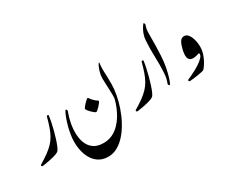

<svg xmlns="http://www.w3.org/2000/svg" viewBox="-153 -1398 2693 2238"><g transform="rotate(-30 1193.5 -278.5)"><path d="M382.3 -473.6Q384.8 -481.9 396.5 -481Q408.2 -480 407.2 -471.2Q402.3 -432.6 392.1 -383.5Q381.8 -334.5 368.2 -282.7Q354.5 -231 339.6 -184.8Q324.7 -138.7 310.3 -105.2Q295.9 -71.8 284.7 -60.1Q273.9 -48.8 249.8 -39.6Q225.6 -30.3 194.8 -22.7Q164.1 -15.1 134 -9.5Q104 -3.9 81.1 -0.5Q58.1 2.9 50.3 3.9Q42.5 4.4 38.1 -5.4Q33.7 -15.1 40.5 -19Q109.9 -60.5 158.7 -95.9Q207.5 -131.3 241.5 -167.2Q275.4 -203.1 299.6 -245.6Q323.7 -288.1 343 -343.5Q362.3 -398.9 382.3 -473.6Z M997.1 -325.7Q997.1 -319.3 985.6 -303.7Q974.1 -288.1 958 -270.8Q941.9 -253.4 927.2 -241.2Q912.6 -229 906.7 -229Q898.9 -229 883.3 -241Q867.7 -252.9 850.8 -269.8Q834 -286.6 822.3 -302.2Q810.5 -317.9 810.5 -325.7Q810.5 -332.5 822 -347.9Q833.5 -363.3 849.6 -380.4Q865.7 -397.5 880.1 -409.7Q894.5 -421.9 900.9 -421.9Q906.2 -421.4 914.1 -408Q921.9 -394.5 945.8 -370.1Q969.7 -346.7 983.4 -338.9Q997.1 -331.1 997.1 -325.7ZM801.8 127Q869.6 127 923.1 100.6Q976.6 74.2 1017.1 32.5Q1057.6 -9.3 1086.2 -57.1Q1114.7 -105 1132.8 -149.2Q1150.9 -193.4 1159.7 -224.4Q1168.5 -255.4 1169.4 -262.2Q1171.4 -277.8 1170.9 -311.8Q1170.4 -345.7 1168.7 -387Q1167 -428.2 1165.3 -466.3Q1163.6 -504.4 1163.6 -527.8Q1163.6 -575.7 1176 -618.2Q1188.5 -660.6 1202.6 -687.3Q1216.8 -713.9 1221.2 -713.9Q1226.1 -713.9 1224.4 -704.6Q1222.7 -695.3 1220 -666.5Q1217.3 -637.7 1219.7 -579.1Q1220.7 -568.8 1221.9 -529.3Q1223.1 -489.7 1223.1 -422.9Q1223.1 -356.9 1208.5 -278.8Q1193.8 -200.7 1166 -120.1Q1138.2 -39.6 1098.1 34.2Q1058.1 107.9 1007.6 166.3Q957 224.6 897 258.8Q836.9 293 768.6 293Q687 293 628.7 248.5Q570.3 204.1 539.6 125.5Q508.8 46.9 508.8 -55.2Q508.8 -104 517.6 -156.5Q526.4 -209 539.8 -257.8Q553.2 -306.6 567.6 -345.7Q582 -384.8 594 -407.7Q606 -430.7 610.8 -430.7Q614.7 -430.7 621.8 -423.6Q628.9 -416.5 624.5 -405.3Q598.6 -338.4 584.7 -264.9Q570.8 -191.4 573.5 -121.8Q576.2 -52.2 600.1 3.9Q624 60.1 673.1 93.5Q722.2 127 801.8 127Z M1657.7 -473.6Q1660.2 -481.9 1671.9 -481Q1683.6 -480 1682.6 -471.2Q1677.7 -432.6 1667.5 -383.5Q1657.2 -334.5 1643.6 -282.7Q1629.9 -231 1615 -184.8Q1600.1 -138.7 1585.7 -105.2Q1571.3 -71.8 1560.1 -60.1Q1549.3 -48.8 1525.1 -39.6Q1501 -30.3 1470.2 -22.7Q1439.5 -15.1 1409.4 -9.5Q1379.4 -3.9 1356.4 -0.5Q1333.5 2.9 1325.7 3.9Q1317.9 4.4 1313.5 -5.4Q1309.1 -15.1 1315.9 -19Q1385.3 -60.5 1434.1 -95.9Q1482.9 -131.3 1516.8 -167.2Q1550.8 -203.1 1575 -245.6Q1599.1 -288.1 1618.4 -343.5Q1637.7 -398.9 1657.7 -473.6Z M1823.2 -667Q1826.2 -707.5 1839.8 -744.9Q1853.5 -782.2 1869.9 -809.3Q1886.2 -836.4 1896 -846.7Q1903.3 -855 1908.7 -843.3Q1914.1 -831.5 1912.1 -824.7Q1910.6 -817.4 1906 -805.7Q1901.4 -793.9 1897.5 -772.7Q1893.6 -751.5 1893.6 -714.4Q1893.6 -631.8 1892.3 -559.3Q1891.1 -486.8 1887.2 -419.9Q1882.3 -335.9 1867.9 -263.4Q1853.5 -190.9 1837.2 -141.4Q1820.8 -91.8 1809.6 -76.2Q1804.7 -68.8 1796.1 -78.6Q1787.6 -88.4 1789.1 -94.7Q1791.5 -104 1797.4 -119.1Q1803.2 -134.3 1809.6 -161.9Q1815.9 -189.5 1818.4 -235.4Q1824.2 -334.5 1819.8 -443.8Q1815.4 -553.2 1823.2 -667Z M2232.4 -484.4Q2259.8 -484.4 2279.3 -465.3Q2298.8 -446.3 2311.5 -415.8Q2324.2 -385.3 2330.3 -349.9Q2336.4 -314.5 2336.4 -281.2Q2336.4 -239.3 2324 -198.5Q2311.5 -157.7 2293.7 -123Q2275.9 -88.4 2259 -64.2Q2242.2 -40 2233.4 -31.2Q2228 -25.9 2202.9 -19.8Q2177.7 -13.7 2144.5 -8.5Q2111.3 -3.4 2080.3 0Q2049.3 3.4 2031.7 4.4Q2023.9 4.9 2019.5 -5.6Q2015.1 -16.1 2022.9 -19.5Q2045.4 -28.8 2079.1 -44.7Q2112.8 -60.5 2149.2 -80.8Q2185.5 -101.1 2217.3 -123.5Q2249 -146 2269 -168.2Q2289.1 -190.4 2289.1 -210.4Q2289.1 -227.5 2277.3 -223.6Q2220.2 -203.6 2183.1 -209Q2146 -214.4 2135.5 -253.4Q2125 -292.5 2146.5 -373.5Q2160.6 -426.3 2175.5 -449.5Q2190.4 -472.7 2204.8 -478.5Q2219.2 -484.4 2232.4 -484.4Z"/></g></svg>

Font: Awami Nastaliq
Style: Regular
Weight: 400
Designer: Peter Martin, SIL International
Foundry: SIL International
Version: Version 3.100